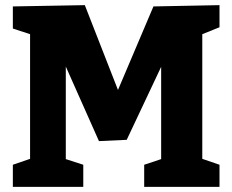

<svg xmlns="http://www.w3.org/2000/svg" viewBox="-20 -727 904 747"><path d="M834 -621 767 -594V-109L834 -86V0H541V-86L607 -108V-467L473 -183L365 -178L236 -468V-108L304 -86V0H30V-86L97 -109V-594L30 -616V-702L310 -707L439 -377L577 -702L834 -707Z"/></svg>

Font: Bitter ExtraBold
Style: Regular
Weight: 800
Designer: Sol Matas, and Bitter project Authors
Foundry: Sol Matas
Version: Version 2.001